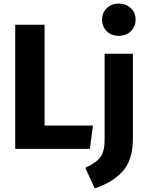

<svg xmlns="http://www.w3.org/2000/svg" viewBox="-20 -831 823 1072"><path d="M576 -785.5Q602 -811 643 -811Q684 -811 710.5 -785.5Q737 -760 737 -721Q737 -682 710.5 -656.5Q684 -631 643 -631Q602 -631 576 -656.5Q550 -682 550 -721Q550 -760 576 -785.5ZM229 -693V-130H499L482 0H65V-693ZM722 -531V-60Q722 3 707 50Q692 97 661.5 129Q631 161 595.5 182Q560 203 509 221L456 106Q514 80 539 48.5Q564 17 564 -50V-531Z"/></svg>

Font: FiraGO
Style: Bold
Weight: 700
Designer: bBox Type
Foundry: bBox Type GmbH
Version: Version 1.001;PS 001.001;hotconv 1.0.88;makeotf.lib2.5.64775